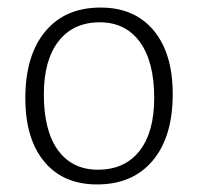

<svg xmlns="http://www.w3.org/2000/svg" viewBox="-20 -482 523 508"><path d="M437 -233Q437 -120 384 -57Q331 6 237 6Q147 6 97 -54.5Q47 -115 47 -222Q47 -335 99.5 -398.5Q152 -462 246 -462Q336 -462 386.5 -401.5Q437 -341 437 -233ZM96 -232Q96 -136 133.5 -84.5Q171 -33 239 -33Q310 -33 349 -82.5Q388 -132 388 -223Q388 -319 350 -371Q312 -423 244 -423Q174 -423 135 -373Q96 -323 96 -232Z"/></svg>

Font: Luna Sans Light
Style: Regular
Weight: 300
Designer: Juan Pablo del Peral
Foundry: Huerta Tipografica
Version: Version 2.001; ttfautohint (v1.5)